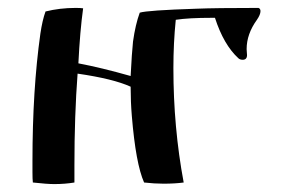

<svg xmlns="http://www.w3.org/2000/svg" viewBox="-20 -461 714 485"><path d="M476 -439Q525 -441 633 -441Q638 -439 638 -433Q638 -424 629 -411Q603 -375 603 -337Q603 -334 603.5 -329Q604 -324 604 -322Q604 -310 593 -310Q586 -310 582 -314Q545 -348 523 -416H515Q457 -416 424 -411Q418 -352 418 -289Q418 -139 444 0Q422 3 393 3Q370 3 344 0Q323 -47 313 -168Q310 -204 310 -242Q266 -262 176 -275Q168 -169 168 -44V0Q144 4 117 4Q99 4 63 0Q62 -8 62 -26V-54Q62 -234 82 -376Q87 -410 95 -432Q131 -441 171 -441Q184 -441 190 -440Q182 -382 178 -301Q236 -290 310 -269Q313 -328 316 -356Q322 -399 333 -429Q352 -435 476 -439Z"/></svg>

Font: Ponomar Unicode TT
Style: Regular
Weight: 400
Designer: Vladislav V. Dorosh, Yuri A.W. Shardt, Nikita Simmons, Aleksandr Andreev
Foundry: Ponomar Project
Version: 1.1